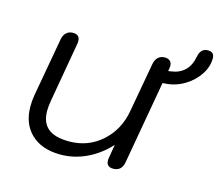

<svg xmlns="http://www.w3.org/2000/svg" viewBox="-87 -688 930 810"><g transform="rotate(15 377.5 -283.0)"><path d="M755 -548Q755 -512 732.5 -477.5Q710 -443 672 -420Q634 -397 590 -394L577 -393L513 -30Q506 10 469 10Q439 10 439 -19Q439 -26 440 -30L450 -89Q406 -41 351.5 -15.5Q297 10 239 10Q157 10 110.5 -34Q64 -78 64 -154Q64 -179 68 -202L114 -460Q118 -480 129.5 -490Q141 -500 158 -500Q188 -500 188 -471Q188 -464 187 -460L142 -202Q137 -174 137 -155Q137 -103 167 -78Q197 -53 259 -53Q342 -53 401.5 -106Q461 -159 476 -243L515 -460Q519 -480 530.5 -490Q542 -500 559 -500Q573 -500 581.5 -492.5Q590 -485 590 -471Q590 -464 589 -460L587 -448L600 -450Q636 -455 658.5 -477Q681 -499 688 -538Q695 -576 727 -576Q755 -576 755 -548Z"/></g></svg>

Font: Kodchasan
Style: Italic
Weight: 400
Italic angle: -10°
Version: Version 1.000; ttfautohint (v1.6)